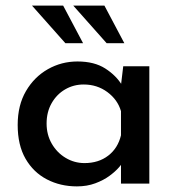

<svg xmlns="http://www.w3.org/2000/svg" viewBox="-20 -654 631 684"><path d="M254 10Q195 10 147 -15Q99 -40 71 -88.5Q43 -137 43 -209Q43 -279 72.5 -329.5Q102 -380 150.5 -407.5Q199 -435 256 -435Q316 -435 355 -410Q394 -385 415 -350L409 -334L419 -418H512V0H411V-106L421 -81Q417 -73 404 -58Q391 -43 370 -27.5Q349 -12 319.5 -1Q290 10 254 10ZM281 -73Q331 -73 365.5 -99.5Q400 -126 411 -172V-258Q399 -299 362.5 -326Q326 -353 278 -353Q242 -353 212 -335.5Q182 -318 164 -286.5Q146 -255 146 -214Q146 -174 164.5 -142Q183 -110 214 -91.5Q245 -73 281 -73ZM94 -634H205L276 -500H213ZM241 -634H352L423 -500H360Z"/></svg>

Font: Reem Kufi Fun
Style: Regular
Weight: 400
Designer: Khaled Hosny
Version: Version 1.005